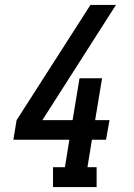

<svg xmlns="http://www.w3.org/2000/svg" viewBox="-20 -755 540 775"><path d="M194 0V-80H242L260 -191H34L47 -270L345 -735H448L151 -270H273L301 -439H392L364 -270H422L408 -191H351L333 -80H370V0Z"/></svg>

Font: Iosevka Slab Medium Oblique
Style: Regular
Weight: 500
Italic angle: -9°
Monospace: yes
Designer: Belleve Invis
Foundry: Belleve Invis
Version: Version 11.1.1; ttfautohint (v1.8.3)